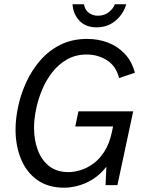

<svg xmlns="http://www.w3.org/2000/svg" viewBox="-20 -861 672 893"><path d="M279.4 12Q203.2 12 152.6 -24.4Q102.1 -60.9 77.2 -122.5Q52.3 -184.2 52.3 -258.3Q52.3 -309.5 64.8 -367.2Q77.3 -424.9 102.9 -480.3Q128.6 -535.7 167.9 -580.9Q207.2 -626 261.4 -653Q315.7 -680 386 -680Q437 -680 482 -663Q527 -646 560 -611.1Q593 -576.3 607.4 -522.8L534 -498Q519.5 -554.5 477.1 -581Q434.7 -607.5 383.3 -607.5Q332.2 -607.5 292.4 -584.9Q252.5 -562.3 223.4 -525.2Q194.3 -488.1 175.5 -442.8Q156.8 -397.6 147.6 -351.8Q138.3 -306.1 138.3 -266.4Q138.3 -210.9 155.4 -164.1Q172.5 -117.2 208 -88.9Q243.5 -60.5 299 -60.5Q323.4 -60.5 353.3 -69.3Q383.3 -78 412.7 -98.9Q442.1 -119.8 465.7 -156.5Q489.3 -193.2 500.9 -249.2L505.9 -272.8H330L344.8 -343.1H599.5L526.1 0H470.9L474.7 -85.4Q446.2 -49.1 411.9 -27.6Q377.6 -6.2 342.9 2.9Q308.2 12 279.4 12ZM428.8 -733.9Q378.5 -733.9 349.4 -764.6Q320.3 -795.3 317.3 -841.1H370.6Q374.8 -814.6 393.4 -801.3Q411.9 -787.9 435 -787.9Q465.9 -787.9 486.8 -805Q507.6 -822.1 514 -841.1H567.3Q553.2 -794.9 516.9 -764.4Q480.6 -733.9 428.8 -733.9Z"/></svg>

Font: Atkinson Hyperlegible Mono ExtraLight
Style: Italic
Weight: 200
Italic angle: -12°
Monospace: yes
Designer: Elliott Scott, Megan Eiswerth, Linus Boman, Theodore Petrosky, Letters from Sweden
Foundry: Applied Design Works, Letters from Sweden
Version: Version 2.001